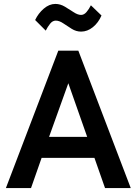

<svg xmlns="http://www.w3.org/2000/svg" viewBox="-20 -958 696 978"><path d="M10 0 277 -700H379L646 0H515L461 -154H192L138 0ZM230 -261H424L328 -534ZM213 -802 159 -856Q175 -890 203 -914Q231 -938 262 -938Q287 -938 310.5 -924Q334 -910 355 -896Q376 -882 393 -882Q408 -882 420.5 -896.5Q433 -911 443 -931L497 -879Q481 -842 453 -819.5Q425 -797 393 -797Q368 -797 345.5 -811Q323 -825 302.5 -839Q282 -853 264 -853Q248 -853 235.5 -837.5Q223 -822 213 -802Z"/></svg>

Font: Zen Kaku Gothic Antique
Style: Bold
Weight: 700
Designer: Yoshimichi Ohira
Foundry: Positype
Version: Version 1.001